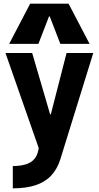

<svg xmlns="http://www.w3.org/2000/svg" viewBox="-20 -810 540 1050"><path d="M50 98Q101 98 133 84.5Q165 71 179.5 42Q194 13 194 -34L202 29L10 -520H156L254 -185H258L344 -520H490L310 61Q293 115 259.5 150.5Q226 186 174 203Q122 220 50 220ZM30 -570 145 -790H355L470 -570H310L252 -720H248L190 -570Z"/></svg>

Font: M PLUS Code Latin
Style: Bold
Weight: 700
Designer: Coji Morishita
Foundry: UNDERFOREST DESIGN
Version: Version 1.002; ttfautohint (v1.8.3)